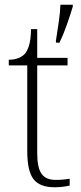

<svg xmlns="http://www.w3.org/2000/svg" viewBox="-20 -780 340 810"><path d="M210 10Q148 10 121.5 -24Q95 -58 95 -142V-504H17V-528Q59 -528 83 -551Q94 -562 102 -586.5Q110 -611 111 -657H137V-536H265V-504H137V-134Q137 -72 155.5 -46.5Q174 -21 215 -21Q245 -21 274 -26V3Q243 10 210 10ZM216 -609Q222 -646 228 -688Q234 -730 235 -760H287V-752Q278 -721 262.5 -677Q247 -633 231 -600H216Z"/></svg>

Font: Noto Serif Tamil ExtraLight
Style: Italic
Weight: 200
Italic angle: -12°
Designer: Indian Type Foundry, Tom Grace, and the Monotype Design Team
Foundry: Monotype Imaging Inc.
Version: Version 2.003; ttfautohint (v1.8.4.7-5d5b)